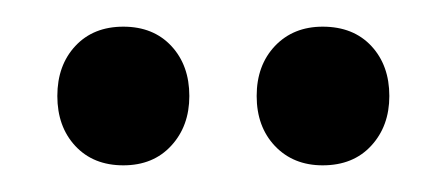

<svg xmlns="http://www.w3.org/2000/svg" viewBox="-20 -606 332 144"><path d="M72.5 -482Q50 -482 36.5 -496.5Q23 -511 23 -534Q23 -557 36.5 -571.5Q50 -586 72.5 -586Q95 -586 108.5 -571.5Q122 -557 122 -534Q122 -511.5 108.5 -496.8Q95 -482 72.5 -482ZM222 -482Q200 -482 186.2 -496.5Q172.5 -511 172.5 -534Q172.5 -557 186.2 -571.5Q200 -586 222 -586Q245 -586 258.5 -571.5Q272 -557 272 -534Q272 -511.5 258.5 -496.8Q245 -482 222 -482Z"/></svg>

Font: Fraunces 144pt S050
Style: Regular
Weight: 400
Version: Version 1.000; ttfautohint (v1.8.3)